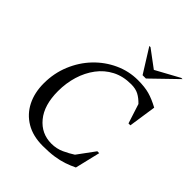

<svg xmlns="http://www.w3.org/2000/svg" viewBox="-239 -999 1146 1146"><g transform="rotate(45 334.5 -426.0)"><path d="M320 10Q237 10 179 -24.5Q121 -59 90.5 -119.5Q60 -180 60 -259Q60 -344 91 -419Q122 -494 175.5 -550Q229 -606 298.5 -638Q368 -670 445 -670Q502 -670 541.5 -659Q581 -648 629 -622L603 -447H587L547 -571Q522 -597 496.5 -610.5Q471 -624 433 -624Q365 -624 313 -597Q261 -570 225.5 -522.5Q190 -475 171.5 -414.5Q153 -354 153 -286Q153 -168 207.5 -102Q262 -36 347 -36Q390 -36 427 -53Q464 -70 493 -89L573 -198H589L551 -39Q520 -24 487.5 -13Q455 -2 415 4Q375 10 320 10ZM443 -710 348 -862H358L468 -780L618 -862H628L471 -710Z"/></g></svg>

Font: Spectral SC
Style: Italic
Weight: 400
Italic angle: -10°
Designer: Jean-Baptiste Levee
Foundry: Production Type
Version: Version 2.001